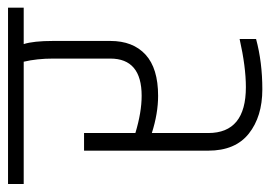

<svg xmlns="http://www.w3.org/2000/svg" viewBox="-140 -564 689 490"><g transform="rotate(-90 205.0 -319.5)"><path d="M300 -529Q300 -570 292 -604H-20V-644H430V-604H337Q345 -579 345 -529V-383Q345 -325 310 -293Q275 -261 205 -261Q160 -261 110 -277V-133Q110 -37 227 -37Q279 -37 350 -53V-11Q291 5 221.5 5Q152 5 108.5 -29.5Q65 -64 65 -133V-450H110V-319Q163 -303 205 -303Q300 -303 300 -383Z"/></g></svg>

Font: Khand Light
Style: Regular
Weight: 300
Designer: Devanagari: Sanchit Sawaria, Jyotish Sonowal; Latin: Satya Rajpurohit
Foundry: Indian Type Foundry
Version: Version 1.101;PS 1.0;hotconv 1.0.78;makeotf.lib2.5.61930; tt